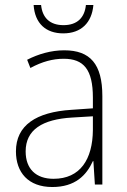

<svg xmlns="http://www.w3.org/2000/svg" viewBox="-20 -741 508 771"><path d="M355 -721H325C320 -671 291 -640 235 -640C180 -640 150 -670 145 -721H115C120 -647 164 -607 234 -607C306 -607 349 -650 355 -721ZM238 -539C185 -539 134 -524 89 -501L102 -468C150 -494 193 -505 236 -505C316 -505 353 -462 353 -349V-306L267 -300C125 -291 44 -238 44 -133C44 -49 93 10 190 10C282 10 327 -37 353 -94H355L361 0H391V-355C391 -484 342 -539 238 -539ZM270 -269 353 -274V-219C352 -101 302 -23 195 -23C124 -23 83 -63 83 -133C83 -220 150 -262 270 -269Z"/></svg>

Font: Noto Sans Lao SemiCondensed ExtraLight
Style: Regular
Weight: 200
Width: 4
Designer: Monotype Design Team
Foundry: Monotype Imaging Inc.
Version: Version 2.003